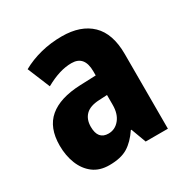

<svg xmlns="http://www.w3.org/2000/svg" viewBox="-135 -679 790 808"><g transform="rotate(-30 260.0 -275.0)"><path d="M268 -560Q360 -560 410.5 -511Q461 -462 461 -363V0H353L326 -73H323Q295 -31 261.5 -10.5Q228 10 172 10Q125 10 94 -13.5Q63 -37 47 -77Q31 -117 31 -166Q31 -253 82 -296Q133 -339 232 -343L310 -346V-366Q310 -442 247 -442Q218 -442 187 -432.5Q156 -423 120 -403L75 -512Q116 -535 165 -547.5Q214 -560 268 -560ZM271 -249Q226 -247 205 -226Q184 -205 184 -169Q184 -107 235 -107Q267 -107 288.5 -133Q310 -159 310 -203V-251Z"/></g></svg>

Font: Noto Sans Gujarati UI Condensed ExtraBold
Style: Regular
Weight: 800
Width: 3
Designer: Jelle Bosma - Monotype Design Team, Universal Thirst
Foundry: Monotype Imaging Inc.
Version: Version 2.106; ttfautohint (v1.8.4.7-5d5b)